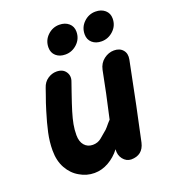

<svg xmlns="http://www.w3.org/2000/svg" viewBox="-135 -837 828 937"><g transform="rotate(-20 279.0 -368.5)"><path d="M196 1Q234 1 269.5 -19Q305 -39 331 -73Q328 -43 344.5 -22Q361 -1 386 0Q447 0 461 -60Q496 -219 544 -461Q550 -491 534 -510Q518 -529 488 -529Q460 -529 435.5 -510.5Q411 -492 404 -459Q383 -349 353 -218Q351 -217 339 -203Q327 -188 318 -179Q298 -162 279.5 -146.5Q261 -131 235 -131Q208 -131 191.5 -150Q175 -169 175 -203Q175 -231 180 -258Q185 -285 195.5 -319.5Q206 -354 223 -403L241 -455Q252 -483 237 -505.5Q222 -528 189 -528Q165 -528 143.5 -513.5Q122 -499 113 -471L102 -439Q96 -421 89 -402Q82 -382 77 -364Q60 -309 50 -263Q40 -217 40 -172Q40 -118 62 -79Q84 -40 120 -20Q155 1 196 1ZM448 -591Q483 -591 509.5 -616Q536 -641 536 -678Q536 -705 517 -721.5Q498 -738 468 -738Q433 -738 407 -713Q381 -688 381 -651Q381 -624 399.5 -607.5Q418 -591 448 -591ZM260 -591Q295 -591 321.5 -616Q348 -641 348 -678Q348 -705 329 -721.5Q310 -738 280 -738Q245 -738 219 -713Q193 -688 193 -651Q193 -624 211.5 -607.5Q230 -591 260 -591Z"/></g></svg>

Font: Balsamiq Sans
Style: Bold Italic
Weight: 700
Italic angle: -12°
Designer: Michael Angeles
Foundry: Balsamiq SRL
Version: Version 1.020; ttfautohint (v1.8.4.7-5d5b);gftools[0.9.26]